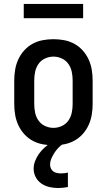

<svg xmlns="http://www.w3.org/2000/svg" viewBox="-20 -726 540 970"><path d="M250 8Q223 8 196 3Q169 -2 145 -15Q121 -28 102.5 -48.5Q84 -69 72.5 -94Q61 -119 56.5 -146Q52 -173 52 -200V-320Q52 -347 56.5 -374Q61 -401 72.5 -426Q84 -451 102.5 -471.5Q121 -492 145 -505Q169 -518 196 -523Q223 -528 250 -528Q277 -528 304 -523Q331 -518 355 -505Q379 -492 397.5 -471.5Q416 -451 427.5 -426Q439 -401 443.5 -374Q448 -347 448 -320V-200Q448 -173 443.5 -146Q439 -119 427.5 -94Q416 -69 397.5 -48.5Q379 -28 355 -15Q331 -2 304 3Q277 8 250 8ZM250 -80Q272 -80 292.5 -89.5Q313 -99 325.5 -117Q338 -135 342.5 -156.5Q347 -178 347 -200V-320Q347 -342 342.5 -363.5Q338 -385 325.5 -403Q313 -421 292.5 -430.5Q272 -440 250 -440Q228 -440 207.5 -430.5Q187 -421 174.5 -403Q162 -385 157.5 -363.5Q153 -342 153 -320V-200Q153 -178 157.5 -156.5Q162 -135 174.5 -117Q187 -99 207.5 -89.5Q228 -80 250 -80ZM274 224Q252 224 230 219Q208 214 189.5 201.5Q171 189 160.5 169Q150 149 150 127Q150 106 157.5 87Q165 68 177 51Q189 34 204 20.5Q219 7 237 -4L243 -8H301V0Q287 8 275.5 20Q264 32 255 46Q246 60 239.5 75Q233 90 233 107Q233 116 237.5 125.5Q242 135 250 140.5Q258 146 268 148Q278 150 288 150Q297 150 306 149Q315 148 323 146V219Q311 221 298.5 222.5Q286 224 274 224ZM100 -634V-706H400V-634Z"/></svg>

Font: Iosevka SS18 Semibold
Style: Regular
Weight: 600
Monospace: yes
Designer: Belleve Invis
Foundry: Belleve Invis
Version: Version 25.1.1; ttfautohint (v1.8.4)